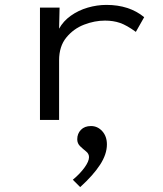

<svg xmlns="http://www.w3.org/2000/svg" viewBox="-20 -488 665 783"><path d="M143 1V-457H223L221 -371Q238 -402 269 -424Q300 -446 338 -457Q376 -468 414 -468Q507 -468 568 -418L534 -358Q497 -385 469.5 -394.5Q442 -404 408 -404Q366 -404 323 -387.5Q280 -371 250.5 -335Q221 -299 221 -242V1ZM307 275 277 245Q306 221 324.5 195.5Q343 170 343 153Q343 139 331 129.5Q319 120 307 108.5Q295 97 295 80Q295 57 310 41.5Q325 26 351 26Q378 26 397 47Q416 68 416 101Q416 141 388 184Q360 227 307 275Z"/></svg>

Font: Inconsolata Expanded Thin
Style: Regular
Weight: 100
Width: 7
Monospace: yes
Designer: Raph Levien, Cyreal, Brenton Simpson
Foundry: Raph Levien, Cyreal, Google
Version: Version 3.100; ttfautohint (v1.8.4.7-5d5b)